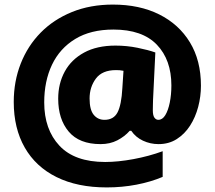

<svg xmlns="http://www.w3.org/2000/svg" viewBox="-20 -836 937 838"><path d="M857 -462Q857 -415 845 -369.5Q833 -324 809.5 -287.5Q786 -251 751.5 -229Q717 -207 672 -207Q636 -207 604 -222Q572 -237 553 -265H546Q524 -240 492 -223.5Q460 -207 419 -207Q326 -207 280 -261.5Q234 -316 234 -405Q234 -471 262.5 -523.5Q291 -576 347 -606.5Q403 -637 484 -637Q533 -637 580 -627.5Q627 -618 658 -607L648 -401Q648 -396 647.5 -382.5Q647 -369 647 -355Q647 -332 654 -322.5Q661 -313 671 -313Q689 -313 701.5 -333.5Q714 -354 721 -388.5Q728 -423 728 -463Q728 -575 664.5 -641Q601 -707 475 -707Q376 -707 308.5 -666Q241 -625 207 -553.5Q173 -482 173 -389Q173 -271 239.5 -200Q306 -129 439 -129Q495 -129 562.5 -141.5Q630 -154 690 -176V-64Q638 -42 575.5 -30Q513 -18 446 -18Q318 -18 227 -63Q136 -108 88 -192Q40 -276 40 -391Q40 -481 70.5 -558.5Q101 -636 157.5 -693.5Q214 -751 294 -783.5Q374 -816 473 -816Q589 -816 675 -773Q761 -730 809 -651Q857 -572 857 -462ZM371 -406Q371 -357 389 -335Q407 -313 436 -313Q476 -313 493 -345.5Q510 -378 514 -451L519 -527Q509 -529 502 -529.5Q495 -530 486 -530Q426 -530 398.5 -493Q371 -456 371 -406Z"/></svg>

Font: Noto Sans Kannada UI Black
Style: Regular
Weight: 900
Designer: Jelle Bosma - Monotype Design Team
Foundry: Monotype Imaging Inc.
Version: Version 2.005; ttfautohint (v1.8.4.7-5d5b)